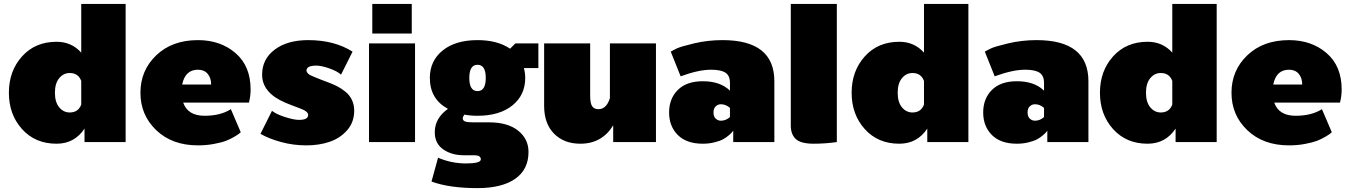

<svg xmlns="http://www.w3.org/2000/svg" viewBox="-20 -720 6844 973"><path d="M266.7 -508.3Q342.5 -508.3 391.7 -453.3V-700H616.7V0H408.3V-68.3Q357.5 8.3 266.7 8.3Q158.3 8.3 91.7 -65.8Q25 -140 25 -250Q25 -360 91.7 -434.2Q158.3 -508.3 266.7 -508.3ZM333.3 -150Q376.7 -150 391.7 -190V-310Q376.7 -350 333.3 -350Q301.7 -350 280 -323.8Q258.3 -297.5 258.3 -250Q258.3 -202.5 280 -176.2Q301.7 -150 333.3 -150Z M983.3 -516.7Q1097.5 -516.7 1173.8 -450.8Q1250 -385 1250 -266.7Q1250 -250 1247.9 -233.3Q1245.8 -216.7 1243.3 -208.3L1241.7 -200H908.3Q931.7 -133.3 1016.7 -133.3Q1097.5 -133.3 1150 -166.7L1200 -50Q1197.5 -47.5 1192.1 -42.9Q1186.7 -38.3 1167.1 -26.7Q1147.5 -15 1124.6 -6.2Q1101.7 2.5 1063.3 9.6Q1025 16.7 983.3 16.7Q852.5 16.7 772.1 -60Q691.7 -136.7 691.7 -250Q691.7 -363.3 772.1 -440Q852.5 -516.7 983.3 -516.7ZM903.3 -291.7H1050Q1050 -325 1032.5 -345.8Q1015 -366.7 983.3 -366.7Q918.3 -366.7 903.3 -291.7Z M1300 -41.7 1358.3 -158.3Q1380.8 -140.8 1425 -126.7Q1469.2 -112.5 1495.8 -112.5Q1541.7 -112.5 1541.7 -137.5Q1541.7 -155.8 1500 -170.8Q1444.2 -191.7 1425 -200Q1308.3 -250 1308.3 -341.7Q1308.3 -420.8 1372.5 -468.8Q1436.7 -516.7 1541.7 -516.7Q1674.2 -516.7 1766.7 -458.3L1708.3 -341.7Q1689.2 -359.2 1649.2 -373.3Q1609.2 -387.5 1583.3 -387.5Q1533.3 -387.5 1533.3 -362.5Q1533.3 -355 1540 -348.3Q1546.7 -341.7 1553.8 -338.3Q1560.8 -335 1575 -329.2Q1610.8 -314.2 1650 -300Q1673.3 -290.8 1691.7 -281.2Q1710 -271.7 1730.8 -255Q1751.7 -238.3 1763.3 -213.8Q1775 -189.2 1775 -159.2Q1775 -100.8 1739.2 -60Q1703.3 -19.2 1650 -1.2Q1596.7 16.7 1533.3 16.7Q1465.8 16.7 1403.8 -0.4Q1341.7 -17.5 1300 -41.7Z M1850 0V-500H2083.3V0ZM1866.7 -550V-700H2066.7V-550Z M2158.3 -325Q2158.3 -411.7 2223.3 -464.2Q2288.3 -516.7 2400 -516.7Q2500.8 -516.7 2565 -473.3L2591.7 -500H2708.3V-375H2635Q2641.7 -350 2641.7 -325Q2641.7 -238.3 2576.7 -185.8Q2511.7 -133.3 2400 -133.3Q2362.5 -133.3 2333.3 -139.2Q2325 -128.3 2325 -120.8Q2325 -109.2 2336.7 -104.6Q2348.3 -100 2375 -100H2458.3Q2553.3 -100 2605.8 -57.9Q2658.3 -15.8 2658.3 50Q2658.3 139.2 2590.8 186.2Q2523.3 233.3 2400 233.3Q2256.7 233.3 2166.7 200L2200 79.2Q2267.5 108.3 2341.7 108.3Q2416.7 108.3 2416.7 87.5Q2416.7 66.7 2383.3 66.7H2329.2Q2269.2 66.7 2226.2 37.1Q2183.3 7.5 2183.3 -50Q2183.3 -120.8 2250 -168.3Q2158.3 -218.3 2158.3 -325ZM2400 -391.7Q2358.3 -391.7 2358.3 -325Q2358.3 -258.3 2400 -258.3Q2441.7 -258.3 2441.7 -325Q2441.7 -391.7 2400 -391.7Z M3304.2 -500V0H3087.5V-85Q3030.8 8.3 2920.8 8.3Q2838.3 8.3 2787.9 -42.5Q2737.5 -93.3 2737.5 -183.3V-500H2970.8V-233.3Q2970.8 -196.7 2980.8 -181.7Q2990.8 -166.7 3012.5 -166.7Q3053.3 -166.7 3070.8 -222.5V-500Z M3633.3 -108.3Q3658.3 -108.3 3679.2 -126.7V-173.3Q3658.3 -191.7 3633.3 -191.7Q3618.3 -191.7 3607.1 -181.2Q3595.8 -170.8 3595.8 -150Q3595.8 -129.2 3607.1 -118.8Q3618.3 -108.3 3633.3 -108.3ZM3541.7 -308.3Q3630 -308.3 3679.2 -260.8V-300Q3679.2 -336.7 3656.2 -351.7Q3633.3 -366.7 3583.3 -366.7Q3520.8 -366.7 3429.2 -333.3L3379.2 -458.3Q3390 -465 3410 -474.6Q3430 -484.2 3498.3 -500.4Q3566.7 -516.7 3641.7 -516.7Q3904.2 -516.7 3904.2 -308.3V0H3695.8V-58.3Q3694.2 -55.8 3690.8 -51.2Q3687.5 -46.7 3674.2 -35Q3660.8 -23.3 3645 -14.6Q3629.2 -5.8 3601.2 1.2Q3573.3 8.3 3541.7 8.3Q3459.2 8.3 3415 -35.8Q3370.8 -80 3370.8 -150Q3370.8 -220 3415 -264.2Q3459.2 -308.3 3541.7 -308.3Z M3987.5 -83.3V-700H4220.8V0Q4160.8 8.3 4104.2 8.3Q4038.3 8.3 4012.9 -15.4Q3987.5 -39.2 3987.5 -83.3Z M4537.5 -508.3Q4613.3 -508.3 4662.5 -453.3V-700H4887.5V0H4679.2V-68.3Q4628.3 8.3 4537.5 8.3Q4429.2 8.3 4362.5 -65.8Q4295.8 -140 4295.8 -250Q4295.8 -360 4362.5 -434.2Q4429.2 -508.3 4537.5 -508.3ZM4604.2 -150Q4647.5 -150 4662.5 -190V-310Q4647.5 -350 4604.2 -350Q4572.5 -350 4550.8 -323.8Q4529.2 -297.5 4529.2 -250Q4529.2 -202.5 4550.8 -176.2Q4572.5 -150 4604.2 -150Z M5225 -108.3Q5250 -108.3 5270.8 -126.7V-173.3Q5250 -191.7 5225 -191.7Q5210 -191.7 5198.8 -181.2Q5187.5 -170.8 5187.5 -150Q5187.5 -129.2 5198.8 -118.8Q5210 -108.3 5225 -108.3ZM5133.3 -308.3Q5221.7 -308.3 5270.8 -260.8V-300Q5270.8 -336.7 5247.9 -351.7Q5225 -366.7 5175 -366.7Q5112.5 -366.7 5020.8 -333.3L4970.8 -458.3Q4981.7 -465 5001.7 -474.6Q5021.7 -484.2 5090 -500.4Q5158.3 -516.7 5233.3 -516.7Q5495.8 -516.7 5495.8 -308.3V0H5287.5V-58.3Q5285.8 -55.8 5282.5 -51.2Q5279.2 -46.7 5265.8 -35Q5252.5 -23.3 5236.7 -14.6Q5220.8 -5.8 5192.9 1.2Q5165 8.3 5133.3 8.3Q5050.8 8.3 5006.7 -35.8Q4962.5 -80 4962.5 -150Q4962.5 -220 5006.7 -264.2Q5050.8 -308.3 5133.3 -308.3Z M5795.8 -508.3Q5871.7 -508.3 5920.8 -453.3V-700H6145.8V0H5937.5V-68.3Q5886.7 8.3 5795.8 8.3Q5687.5 8.3 5620.8 -65.8Q5554.2 -140 5554.2 -250Q5554.2 -360 5620.8 -434.2Q5687.5 -508.3 5795.8 -508.3ZM5862.5 -150Q5905.8 -150 5920.8 -190V-310Q5905.8 -350 5862.5 -350Q5830.8 -350 5809.2 -323.8Q5787.5 -297.5 5787.5 -250Q5787.5 -202.5 5809.2 -176.2Q5830.8 -150 5862.5 -150Z M6512.5 -516.7Q6626.7 -516.7 6702.9 -450.8Q6779.2 -385 6779.2 -266.7Q6779.2 -250 6777.1 -233.3Q6775 -216.7 6772.5 -208.3L6770.8 -200H6437.5Q6460.8 -133.3 6545.8 -133.3Q6626.7 -133.3 6679.2 -166.7L6729.2 -50Q6726.7 -47.5 6721.2 -42.9Q6715.8 -38.3 6696.2 -26.7Q6676.7 -15 6653.8 -6.2Q6630.8 2.5 6592.5 9.6Q6554.2 16.7 6512.5 16.7Q6381.7 16.7 6301.2 -60Q6220.8 -136.7 6220.8 -250Q6220.8 -363.3 6301.2 -440Q6381.7 -516.7 6512.5 -516.7ZM6432.5 -291.7H6579.2Q6579.2 -325 6561.7 -345.8Q6544.2 -366.7 6512.5 -366.7Q6447.5 -366.7 6432.5 -291.7Z"/></svg>

Font: BoonTook
Style: Regular
Weight: 400
Designer: Sungsit Sawaiwan
Foundry: FontUni
Version: Version 3.0